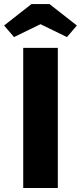

<svg xmlns="http://www.w3.org/2000/svg" viewBox="-28 -939 404 959"><path d="M88 -700H174.4H260.8V0H88ZM-7.6 -811.6 129 -918.6H219.4L356 -811.6L306.4 -753.8L159.4 -825.4H189L42 -753.8Z"/></svg>

Font: Easer Grotesk Variable
Style: Regular
Weight: 400
Designer: Boardeaser, Bonnie Shaver-Troup, Thomas Jockin
Foundry: Lexend
Version: Version 1.001;Glyphs 3.1.2 (3151)